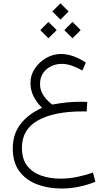

<svg xmlns="http://www.w3.org/2000/svg" viewBox="-20 -780 644 1138"><path d="M338.4 -760.3 386.7 -711.9 338.4 -663.6 290 -711.9ZM409.7 -649.9 458 -601.6 409.7 -553.2 361.3 -601.6ZM267.1 -649.9 315.9 -601.6 267.1 -553.2 218.8 -601.6ZM497.1 -175.8 493.7 -119.1Q484.4 -119.6 478.5 -119.6Q472.7 -119.6 467.3 -119.6Q300.3 -119.6 205.1 -66.4Q109.9 -13.2 109.9 96.2Q109.9 162.6 141.1 202.6Q172.4 242.7 224.1 260.7Q275.9 278.8 337.4 278.8Q388.2 278.8 438.7 268.3Q489.3 257.8 530.8 242.7L545.4 296.9Q499.5 316.4 447.5 326.9Q395.5 337.4 343.8 337.4Q266.6 337.4 200.9 313Q135.3 288.6 95.5 236.1Q55.7 183.6 55.7 100.1Q55.7 14.6 101.8 -44.9Q147.9 -104.5 229.5 -141.1Q200.7 -168 180.7 -205.6Q160.6 -243.2 160.6 -289.1Q160.6 -335 186.5 -373.8Q212.4 -412.6 253.7 -436.3Q294.9 -460 341.3 -460Q375 -460 411.9 -447.8Q448.7 -435.5 488.8 -409.2L468.3 -362.3Q437.5 -379.4 406.7 -390.4Q376 -401.4 346.2 -401.4Q293.5 -401.4 255.4 -368.9Q217.3 -336.4 217.3 -282.2Q217.3 -252.9 229.2 -229.5Q241.2 -206.1 257.8 -188.7Q274.4 -171.4 289.1 -160.2Q339.8 -169.4 377.4 -173.1Q415 -176.8 454.6 -176.8Q466.3 -176.8 474.9 -176.5Q483.4 -176.3 497.1 -175.8Z"/></svg>

Font: Vazirmatn UI ExtraLight
Style: Regular
Weight: 200
Designer: Saber Rastikerdar
Foundry: Saber Rastikerdar
Version: Version 33.003